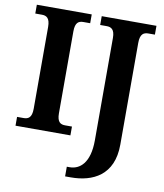

<svg xmlns="http://www.w3.org/2000/svg" viewBox="-100 -795 953 1116"><g transform="rotate(10 376.0 -237.0)"><path d="M26 0H350V-52H310C283 -52 262 -62 262 -115V-598C262 -652 283 -662 310 -662H350V-714H26V-662H65C91 -662 113 -652 113 -598V-115C113 -62 91 -52 65 -52H26ZM361 240H395C523 240 645 184 645 3V-598C645 -652 667 -662 694 -662H732V-714H409V-662H447C473 -662 495 -652 495 -601V4C495 138 437 183 378 183H361Z"/></g></svg>

Font: Noto Serif Tamil SemiCondensed
Style: Bold
Weight: 700
Width: 4
Designer: Indian Type Foundry, Tom Grace, and the Monotype Design Team
Foundry: Monotype Imaging Inc.
Version: Version 2.004